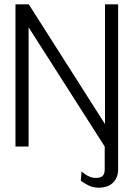

<svg xmlns="http://www.w3.org/2000/svg" viewBox="-20 -680 620 891"><path d="M528.2 0V106.7Q528.2 131.4 517.5 150.8Q506.7 170.2 486.7 180.6Q466.8 191 437.3 191Q411.6 191 390.8 180.5Q370 170 355.1 159L358.3 115.9Q377.1 131.7 393 138.7Q408.8 145.7 424.8 145.7Q447.1 145.7 456.5 136.1Q465.9 126.5 465.9 106.7V0ZM51.8 0V-660H113.5L467.3 -104V-660H528.2V0H465.9L112.7 -553.4V0Z"/></svg>

Font: Panamera Thin
Style: Regular
Weight: 100
Designer: Bastien Sozeau
Foundry: NBR — Bastien Sozeau
Version: Version 3.003;gftools[0.9.33]